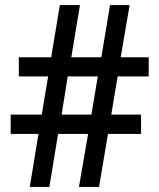

<svg xmlns="http://www.w3.org/2000/svg" viewBox="-20 -734 625 754"><path d="M442 -434H564V-509H454L489 -714H412L378 -509H260L294 -714H215L181 -509H54V-434H169L144 -284H22V-208H131L97 0H174L208 -208H326L290 0H369L404 -208H534V-284H417ZM222 -284 246 -434H364L339 -284Z"/></svg>

Font: Noto Sans Lao SemiCondensed Medium
Style: Regular
Weight: 500
Width: 4
Designer: Monotype Design Team
Foundry: Monotype Imaging Inc.
Version: Version 2.003